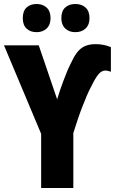

<svg xmlns="http://www.w3.org/2000/svg" viewBox="-20 -941 575 961"><path d="M266 -444Q273 -467 280.5 -489.5Q288 -512 296.5 -534Q305 -556 313.5 -577.5Q322 -599 333 -621Q348 -654 364 -676Q380 -698 402.5 -709Q425 -720 459 -720Q480 -720 499.5 -716Q519 -712 535 -705V-582Q529 -584 521 -586Q513 -588 507 -588Q489 -588 473.5 -570Q458 -552 437 -509Q426 -489 415 -463Q404 -437 392 -406.5Q380 -376 369 -342.5Q358 -309 347 -275V0H186V-271L0 -714H174ZM94 -850Q94 -886 113 -903.5Q132 -921 163 -921Q194 -921 213.5 -903Q233 -885 233 -850Q233 -817 213.5 -798.5Q194 -780 163 -780Q132 -780 113 -798Q94 -816 94 -850ZM287 -850Q287 -886 306.5 -903.5Q326 -921 357 -921Q389 -921 408.5 -903Q428 -885 428 -850Q428 -817 408.5 -798.5Q389 -780 357 -780Q326 -780 306.5 -798.5Q287 -817 287 -850Z"/></svg>

Font: Noto Sans Display Condensed ExtraBold
Style: Regular
Weight: 800
Width: 3
Designer: Monotype Design Team
Foundry: Monotype Imaging Inc.
Version: Version 2.003